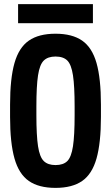

<svg xmlns="http://www.w3.org/2000/svg" viewBox="-20 -904 540 934"><path d="M250 10Q169 10 120.5 -23.5Q72 -57 50.5 -133Q29 -209 29 -335V-395Q29 -522 50.5 -597.5Q72 -673 120.5 -706.5Q169 -740 250 -740Q331 -740 379.5 -706.5Q428 -673 449.5 -597.5Q471 -522 471 -395V-335Q471 -209 449.5 -133Q428 -57 379.5 -23.5Q331 10 250 10ZM250 -101Q288 -101 307.5 -120.5Q327 -140 335 -192.5Q343 -245 343 -344V-386Q343 -485 335 -537.5Q327 -590 307.5 -609.5Q288 -629 250 -629Q213 -629 193 -609.5Q173 -590 165 -537.5Q157 -485 157 -386V-344Q157 -245 165 -192.5Q173 -140 193 -120.5Q213 -101 250 -101ZM68 -791V-884H432V-791Z"/></svg>

Font: M PLUS Code Latin SemiBold
Style: Regular
Weight: 600
Designer: Coji Morishita
Foundry: UNDERFOREST DESIGN
Version: Version 1.002; ttfautohint (v1.8.3)